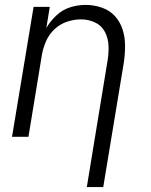

<svg xmlns="http://www.w3.org/2000/svg" viewBox="-20 -558 616 783"><path d="M334 205H401L485 -303Q490 -337 490 -371.5Q490 -406 480 -437.5Q470 -469 448.5 -492.5Q427 -516 395 -527Q363 -538 329 -538Q298 -538 267 -528.5Q236 -519 211 -496Q186 -473 169 -444L183 -530H117L29 0H96L151 -335Q156 -363 168 -390.5Q180 -418 202.5 -439Q225 -460 253.5 -469.5Q282 -479 310 -479Q341 -479 367.5 -466.5Q394 -454 407.5 -428.5Q421 -403 422.5 -373Q424 -343 419 -313Z"/></svg>

Font: Iosevka Sparkle Light
Style: Italic
Weight: 300
Italic angle: -9°
Designer: Belleve Invis
Foundry: Belleve Invis
Version: Version 4.5.0; ttfautohint (v1.8.3)